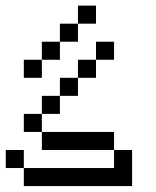

<svg xmlns="http://www.w3.org/2000/svg" viewBox="-20 -832 540 665"><path d="M312.5 -750H250V-812.5H312.5ZM0 -312.5H62.5V-250H0ZM62.5 -250H375V-312.5H437.5V-187.5H62.5ZM62.5 -437.5H125V-375H62.5ZM62.5 -625H125V-562.5H62.5ZM125 -375H375V-312.5H125ZM125 -500H187.5V-437.5H125ZM125 -687.5H187.5V-625H125ZM187.5 -562.5H250V-500H187.5ZM187.5 -750H250V-687.5H187.5ZM250 -625H312.5V-562.5H250ZM312.5 -687.5H375V-625H312.5Z"/></svg>

Font: 寒蝉点阵体 16px
Style: Regular
Weight: 400
Designer: Designed by Warren2060
Foundry: ChillType
Version: Version 1.000